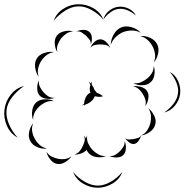

<svg xmlns="http://www.w3.org/2000/svg" viewBox="-101 -788 868 903"><path d="M152 -691Q164 -726 197.5 -747Q231 -768 267 -768Q304 -769 338 -749.5Q372 -730 385 -696Q361 -724 329 -741.5Q297 -759 268 -758Q238 -758 206.5 -738.5Q175 -719 152 -691ZM385 -696Q391 -720 411 -736.5Q431 -753 455 -756Q479 -759 503 -748Q527 -737 538 -715Q520 -731 498 -740Q476 -749 457 -746Q437 -744 418 -730Q399 -716 385 -696ZM420 -577Q420 -601 433.5 -625.5Q447 -650 469 -659Q491 -668 518 -660Q545 -652 561 -634Q540 -645 518 -644.5Q496 -644 478 -637Q461 -630 444.5 -615Q428 -600 420 -577ZM259 -640Q272 -647 290 -647.5Q308 -648 319 -638Q330 -629 331 -610.5Q332 -592 326 -579Q327 -593 319 -603Q311 -613 303 -621Q294 -628 283.5 -635Q273 -642 259 -640ZM169 -543Q158 -559 156.5 -582.5Q155 -606 167 -621Q179 -636 202 -641Q225 -646 243 -640Q224 -639 210 -629Q196 -619 186 -607Q177 -594 170.5 -578Q164 -562 169 -543ZM559 -618Q581 -621 604.5 -610.5Q628 -600 638 -580Q648 -561 642.5 -535.5Q637 -510 622 -494Q631 -514 628 -534Q625 -554 617 -569Q609 -585 594.5 -599Q580 -613 559 -618ZM324 -563Q329 -577 342.5 -590Q356 -603 371 -603Q386 -603 399.5 -589.5Q413 -576 418 -562Q409 -574 396 -576.5Q383 -579 371 -579Q359 -579 346 -576.5Q333 -574 324 -563ZM81 -427Q68 -444 64.5 -469.5Q61 -495 72 -513Q83 -531 107.5 -539Q132 -547 153 -543Q132 -540 116.5 -527.5Q101 -515 92 -500Q83 -486 78.5 -466.5Q74 -447 81 -427ZM622 -478Q629 -459 625 -435.5Q621 -412 606 -400Q591 -387 567 -387Q543 -387 526 -397Q545 -394 561.5 -401Q578 -408 590 -418Q603 -428 612.5 -443Q622 -458 622 -478ZM697 -450Q724 -436 737 -406Q750 -376 746 -346Q742 -316 721.5 -291Q701 -266 671 -259Q697 -276 715 -300Q733 -324 736 -348Q740 -372 728.5 -400Q717 -428 697 -450ZM156 -328Q140 -321 118.5 -323.5Q97 -326 85 -339Q74 -352 74 -373.5Q74 -395 82 -410Q80 -393 87 -379Q94 -365 103 -355Q112 -344 125 -335.5Q138 -327 156 -328ZM295 -289Q294 -292 294 -295Q289 -293 284 -293Q289 -295 294 -299Q295 -314 301.5 -328.5Q308 -343 320 -350L324 -351Q324 -352 324 -353Q321 -360 321 -369.5Q321 -379 324 -387Q321 -397 316 -405Q321 -401 326 -395Q328 -401 331 -405Q329 -397 331 -389Q339 -378 343 -366L346 -362Q348 -359 350.5 -356.5Q353 -354 355 -351Q372 -346 384 -335Q377 -338 371 -339Q377 -336 384 -335Q366 -330 347 -335L344 -334Q339 -320 325.5 -309.5Q312 -299 297 -295Q296 -293 295 -289ZM-18 -141Q-52 -159 -68.5 -196.5Q-85 -234 -80 -272Q-76 -310 -50.5 -342.5Q-25 -375 12 -383Q-20 -362 -43.5 -331.5Q-67 -301 -70 -271Q-74 -240 -59 -204.5Q-44 -169 -18 -141ZM524 -382Q540 -385 561 -379.5Q582 -374 591 -359Q600 -345 596.5 -324Q593 -303 582 -289Q587 -305 582.5 -320Q578 -335 570 -347Q563 -358 552 -368.5Q541 -379 524 -382ZM55 -224Q47 -243 50.5 -268Q54 -293 70 -307Q85 -320 110 -321Q135 -322 153 -312Q133 -315 115.5 -307.5Q98 -300 86 -289Q73 -278 63.5 -261.5Q54 -245 55 -224ZM306 -311Q305 -309 304 -308Q305 -309 306 -311ZM596 -279Q613 -267 624 -244.5Q635 -222 629 -202Q624 -182 603.5 -167.5Q583 -153 563 -151Q582 -160 592 -176Q602 -192 606 -208Q610 -224 609 -243Q608 -262 596 -279ZM120 -90Q99 -86 75.5 -95.5Q52 -105 42 -124Q31 -142 36 -167Q41 -192 55 -208Q47 -188 50.5 -169Q54 -150 63 -135Q71 -120 85 -107Q99 -94 120 -90ZM563 -151Q560 -139 551 -126Q542 -113 530 -111Q518 -109 505.5 -119Q493 -129 487 -139Q496 -131 506.5 -132Q517 -133 527 -134Q536 -136 546 -138.5Q556 -141 563 -151ZM293 -151Q299 -145 303 -137Q306 -144 309 -151Q306 -130 314 -113Q322 -96 333 -84Q344 -72 360.5 -62.5Q377 -53 398 -54Q379 -46 354.5 -49Q330 -52 316 -68Q310 -74 306 -83Q297 -72 280 -66Q263 -60 249 -62Q264 -66 273 -76.5Q282 -87 287 -99Q293 -110 296.5 -123.5Q300 -137 293 -151ZM485 -124Q492 -110 491 -90Q490 -70 479 -59Q468 -48 448 -47.5Q428 -47 414 -54Q430 -53 441.5 -60Q453 -67 462 -76Q471 -85 478.5 -96.5Q486 -108 485 -124ZM235 -54Q226 -38 206.5 -26Q187 -14 168 -17Q150 -20 135.5 -38Q121 -56 118 -74Q128 -58 143 -51Q158 -44 173 -41Q187 -38 204 -40Q221 -42 235 -54ZM474 21Q462 55 428.5 75Q395 95 359 95Q322 95 289 75Q256 55 243 21Q266 49 298 67Q330 85 359 85Q388 85 419.5 67Q451 49 474 21Z"/></svg>

Font: Rubik Puddles
Style: Regular
Weight: 400
Designer: Hubert and Fischer, NaN
Foundry: Hubert and Fischer, NaN
Version: Version 2.200